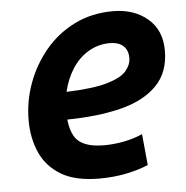

<svg xmlns="http://www.w3.org/2000/svg" viewBox="-45 -582 620 639"><g transform="rotate(-5 265.5 -262.5)"><path d="M262 13Q182 13 134.5 -15.5Q87 -44 65.5 -92.5Q44 -141 44 -200Q44 -264 66 -324Q88 -384 128.5 -432.5Q169 -481 226.5 -509.5Q284 -538 355 -538Q425 -538 470.5 -499.5Q516 -461 516 -393Q516 -319 472 -275Q428 -231 350.5 -212Q273 -193 173 -192Q173 -191 173 -189.5Q173 -188 173 -187Q177 -156 188.5 -136Q200 -116 224.5 -106Q249 -96 287 -96Q320 -96 353.5 -102.5Q387 -109 416 -122L426 -18Q397 -5 354 4Q311 13 262 13ZM178 -284Q268 -287 315 -301Q362 -315 379 -335.5Q396 -356 396 -378Q396 -405 380 -419Q364 -433 335 -433Q297 -433 264.5 -414Q232 -395 210 -361Q188 -327 178 -284Z"/></g></svg>

Font: Ubuntu Sans
Style: Bold Italic
Weight: 700
Italic angle: -13.5°
Designer: Dalton Maag Ltd
Foundry: Dalton Maag Ltd
Version: Version 1.006